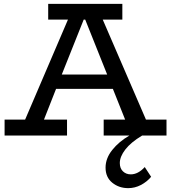

<svg xmlns="http://www.w3.org/2000/svg" viewBox="-20 -706 891 1000"><path d="M720.2 0Q661.1 35.6 632.6 72.8Q604 109.9 604 143.1Q604 170.9 620.4 186.5Q636.7 202.1 661.1 202.1Q699.2 202.1 733.9 164.1L767.1 214.8Q745.1 241.2 713.6 257.6Q682.1 273.9 647.9 273.9Q599.6 273.9 564.7 245.6Q529.8 217.3 529.8 167Q529.8 118.7 564.5 75.2Q599.1 31.7 653.8 0H520V-83H631.8L567.9 -243.2H272L209 -83H329.1V0H3.9V-83H110.8L334 -604H231V-686H617.2V-604H515.1L740.2 -83H847.2V0ZM301.8 -317.9H538.1L423.8 -604H416Z"/></svg>

Font: BioRhyme
Style: Regular
Weight: 400
Designer: Aoife Mooney
Foundry: Aoife Mooney Type
Version: Version 1.500;PS 001.500;hotconv 1.0.88;makeotf.lib2.5.64775